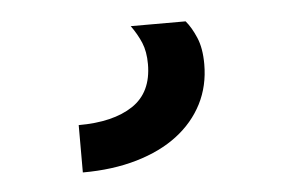

<svg xmlns="http://www.w3.org/2000/svg" viewBox="-30 -40 432 284"><g transform="rotate(-5 186.0 101.5)"><path d="M253.9 -2.9Q262.2 6.8 269 22.7Q275.9 38.6 275.9 62.5Q275.9 94.7 262.5 121.1Q249 147.5 224.1 166.5Q199.2 185.5 163.3 196Q127.4 206.5 83 206.5V136.2Q134.3 136.2 163.6 116.7Q192.9 97.2 192.9 55.2Q192.9 36.6 187.3 23.2Q181.6 9.8 172.4 -2.9Z"/></g></svg>

Font: Proza Libre
Style: Medium
Weight: 500
Designer: Jasper de Waard
Foundry: Jasper de Waard
Version: Version 1.000; ttfautohint (v1.4.1.8-43bc)